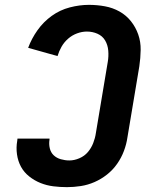

<svg xmlns="http://www.w3.org/2000/svg" viewBox="-20 -763 640 791"><path d="M256 8Q227 8 199.5 4.5Q172 1 147 -9Q122 -19 100.5 -36Q79 -53 66.5 -76Q54 -99 50 -127Q46 -155 51 -183L52 -192H184V-188Q181 -170 185 -152.5Q189 -135 201 -123.5Q213 -112 230.5 -107Q248 -102 266 -102Q286 -102 307 -111Q328 -120 342 -136.5Q356 -153 364 -173.5Q372 -194 375 -215L424 -508Q428 -531 426 -554.5Q424 -578 413 -596.5Q402 -615 381.5 -624Q361 -633 338 -633Q318 -633 297.5 -625.5Q277 -618 260.5 -603.5Q244 -589 233.5 -570.5Q223 -552 217 -532L96 -566Q110 -604 134.5 -638.5Q159 -673 193 -697.5Q227 -722 267.5 -732.5Q308 -743 346 -743Q380 -743 412.5 -737Q445 -731 472.5 -715.5Q500 -700 519.5 -675.5Q539 -651 549.5 -621Q560 -591 559.5 -557.5Q559 -524 554 -490L505 -197Q501 -169 490.5 -141Q480 -113 462.5 -88Q445 -63 421 -44Q397 -25 369.5 -13Q342 -1 313 3.5Q284 8 256 8Z"/></svg>

Font: Iosevka Extrabold Extended
Style: Italic
Weight: 800
Width: 7
Italic angle: -9°
Monospace: yes
Designer: Belleve Invis
Foundry: Belleve Invis
Version: Version 32.5.0; ttfautohint (v1.8.4)